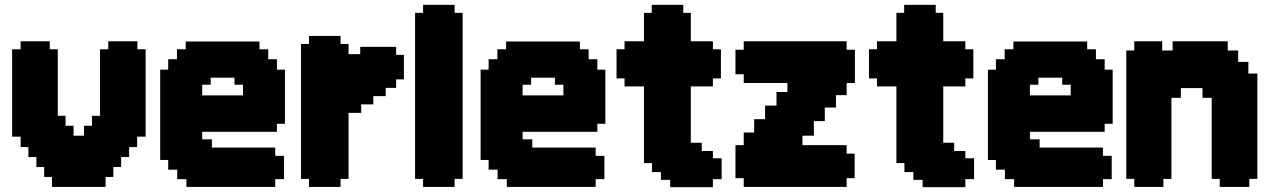

<svg xmlns="http://www.w3.org/2000/svg" viewBox="-20 -770 5240 791"><path d="M65 -567V-600H185V-567H218V-293H250V-252H283V-211H326V-252H359V-293H392V-567H426V-600H546V-567H580V-207H545V-164H512V-123H479V-82H447V-41H415V0H194V-41H162V-82H130V-123H97V-164H65V-207H30V-567Z M981 -377V-421H946V-450H848V-421H813V-377ZM1154 -483V-260H1121V-227H813V-196H853V-162H1114V-128H1150V-32H1114V0H748V-32H710V-71H673V-111H640V-483H673V-526H709V-567H745V-599H1049V-567H1085V-526H1121V-483Z M1468 -305H1416V-33H1383V0H1253V-33H1220V-589H1253V-622H1383V-589H1416V-547H1464V-577H1612V-544H1644V-443H1612V-408H1569V-374H1518V-340H1468Z M1723 0V-33H1690V-717H1723V-750H1853V-717H1886V-33H1853V0Z M2301 -377V-421H2266V-450H2168V-421H2133V-377ZM2474 -483V-260H2441V-227H2133V-196H2173V-162H2434V-128H2470V-32H2434V0H2068V-32H2030V-71H1993V-111H1960V-483H1993V-526H2029V-567H2065V-599H2369V-567H2405V-526H2441V-483Z M2826 -182H2871V-148H2917V-118H2953V-32H2917V1H2741V-29H2703V-61H2666V-98H2633V-414H2553V-447H2520V-567H2553V-600H2633V-717H2665V-750H2795V-717H2826V-600H2917V-567H2950V-447H2917V-414H2826Z M3502 -565V-428H3468V-378H3424V-327H3378V-271H3333V-211H3286V-172H3468V-137H3501V-36H3468V0H3044V-36H3010V-172H3044V-224H3087V-279H3132V-335H3179V-391H3224V-428H3044V-464H3010V-565H3044V-600H3468V-565Z M3866 -182H3911V-148H3957V-118H3993V-32H3957V1H3781V-29H3743V-61H3706V-98H3673V-414H3593V-447H3560V-567H3593V-600H3673V-717H3705V-750H3835V-717H3866V-600H3957V-567H3990V-447H3957V-414H3866Z M4391 -377V-421H4356V-450H4258V-421H4223V-377ZM4564 -483V-260H4531V-227H4223V-196H4263V-162H4524V-128H4560V-32H4524V0H4158V-32H4120V-71H4083V-111H4050V-483H4083V-526H4119V-567H4155V-599H4459V-567H4495V-526H4531V-483Z M4773 -33V0H4653V-33H4620V-562H4653V-600H4768V-562H4811V-600H5038V-562H5081V-515H5123V-467H5160V-33H5127V0H5005V-33H4972V-367H4934V-407H4845V-367H4806V-33Z"/></svg>

Font: DNF Bit Bit TTF
Style: Regular
Weight: 400
Designer: Kim So-Yeon
Foundry: NEOPLE Inc.
Version: Version 1.000;September 28, 2022;FontCreator 14.0.0.2872 64-